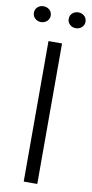

<svg xmlns="http://www.w3.org/2000/svg" viewBox="-95 -888 443 926"><g transform="rotate(10 126.5 -424.5)"><path d="M92.6 -688H159V0H92.6ZM40.6 -772Q23.6 -772 11.6 -782.9Q-0.5 -793.8 -0.5 -810.5Q-0.5 -827.7 11.6 -838.6Q23.6 -849.4 40.6 -849.4Q57.5 -849.4 69.7 -838.6Q81.9 -827.7 81.9 -810.5Q81.9 -793.8 69.7 -782.9Q57.5 -772 40.6 -772ZM211 -772Q194 -772 181.9 -782.9Q169.9 -793.8 169.9 -810.5Q169.9 -827.7 181.9 -838.6Q194 -849.4 211 -849.4Q227.9 -849.4 240.1 -838.6Q252.3 -827.7 252.3 -810.5Q252.3 -793.8 240.1 -782.9Q227.9 -772 211 -772Z"/></g></svg>

Font: Roundo Variable
Style: Regular
Weight: 200
Designer: Shiva Nallaperumal
Foundry: Indian Type Foundry
Version: Version 2.000